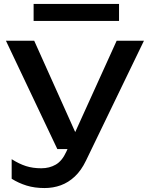

<svg xmlns="http://www.w3.org/2000/svg" viewBox="-20 -772 755 971"><path d="M205 179Q155 179 114.5 166.5Q74 154 39 132V33Q77 57 111.5 68Q146 79 189 79Q230 79 262 60.5Q294 42 315 -4L570 -566H708L415 40Q391 90 358.5 120.5Q326 151 287.5 165Q249 179 205 179ZM270 -18 10 -566H153L399 -18ZM150 -666V-752H582V-666Z"/></svg>

Font: Unbounded
Style: Regular
Weight: 400
Designer: Luke Prowse, Jean-Baptiste Morizot, Fátima Lázaro, Florian Runge
Foundry: NaN
Version: Version 1.701;gftools[0.9.28.dev5+ged2979d]